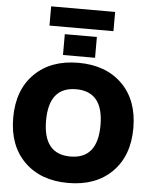

<svg xmlns="http://www.w3.org/2000/svg" viewBox="-67 -1130 941 1194"><g transform="rotate(5 403.0 -532.5)"><path d="M129.9 -90.8Q28.3 -191.4 28.3 -365.2Q28.3 -539.1 129.9 -639.6Q231.4 -740.2 403.3 -740.2Q575.2 -740.2 676.8 -639.6Q778.3 -539.1 778.3 -365.2Q778.3 -191.4 676.8 -90.8Q575.2 9.8 403.3 9.8Q231.4 9.8 129.9 -90.8ZM203.1 -955.1V-1075.2H602.5V-955.1ZM403.3 -575.2Q233.4 -575.2 233.4 -365.2Q233.4 -155.3 403.3 -155.3Q573.2 -155.3 573.2 -365.2Q573.2 -575.2 403.3 -575.2ZM302.7 -780.3V-910.2H502.9V-780.3Z"/></g></svg>

Font: GenEi M Gothic v2 Black
Style: Regular
Weight: 900
Version: Version 2.0